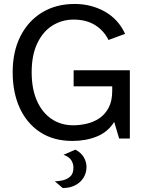

<svg xmlns="http://www.w3.org/2000/svg" viewBox="-20 -700 734 970"><path d="M346 12Q250 12 182.5 -32.5Q115 -77 79.5 -155Q44 -233 44 -335Q44 -439 83 -516.5Q122 -594 192.5 -637Q263 -680 357 -680Q441 -680 509.5 -641.5Q578 -603 612 -529L528 -498Q506 -544 461.5 -572.5Q417 -601 352 -601Q293 -601 245 -571Q197 -541 168.5 -481.5Q140 -422 140 -335Q140 -251 166.5 -191Q193 -131 240.5 -99Q288 -67 350 -67Q383 -67 418 -75Q453 -83 482 -102.5Q511 -122 529 -156Q547 -190 547 -242V-264H352V-345H636V0H582L557 -84Q525 -33 469.5 -10.5Q414 12 346 12ZM297 250 257 216Q273 216 295 211.5Q317 207 334 192.5Q351 178 351 147Q351 127 340 109.5Q329 92 301 82L361 56Q391 72 404 95.5Q417 119 417 143Q417 174 401.5 198.5Q386 223 359 236.5Q332 250 297 250Z"/></svg>

Font: Atkinson Hyperlegible Next
Style: Regular
Weight: 400
Designer: Elliott Scott, Megan Eiswerth, Linus Boman, Theodore Petrosky, Letters from Sweden
Foundry: Applied Design Works, Letters from Sweden
Version: Version 2.001